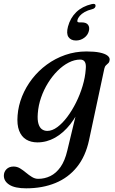

<svg xmlns="http://www.w3.org/2000/svg" viewBox="-64 -740 605 1012"><path d="M405.3 -1.2Q387 84 341.5 140.4Q295.9 196.9 227.9 224.7Q159.9 252.6 74.1 252.6Q14.9 252.6 -14.4 234Q-43.7 215.5 -43.7 185.8Q-43.7 165.8 -29.8 151.8Q-15.9 137.8 7.7 137.8Q25.9 137.8 41.9 147.5Q57.9 157.3 73.2 170.2Q88.5 183.1 104.4 192.8Q120.2 202.6 137.5 202.6Q171.2 202.6 201.3 188Q231.4 173.4 254.7 140.8Q277.9 108.1 290.6 54L354.2 -210.8L370.2 -200.1Q344.5 -133.9 307.6 -86.6Q270.7 -39.3 226.4 -14.4Q182.1 10.5 133.4 10.5Q98.9 10.5 73.9 -4.6Q48.9 -19.8 36.8 -51.3Q24.7 -82.7 28.7 -131.6Q32.6 -183 52.4 -232.2Q72.2 -281.3 105.3 -324.2Q138.5 -367 182.8 -399.5Q227.1 -432 280 -450.4Q332.9 -468.8 392 -468.8Q433.8 -468.8 461.4 -463.1Q488.9 -457.3 502.1 -447.2Q515.2 -437.1 514 -424.6Q513 -413.2 507.1 -407.4Q501.2 -401.7 494.8 -395.8Q488.4 -389.9 485.9 -378.3ZM135.2 -142.2Q132.5 -107.3 138.8 -87.2Q145 -67 157.3 -58.5Q169.6 -50 185.4 -50Q210.9 -50 237.8 -69.8Q264.7 -89.5 290.2 -123.3Q315.7 -157.1 336.7 -199.2Q357.8 -241.3 371.4 -286.9Q385.1 -332.5 387.9 -374.9Q390.7 -401.6 383.2 -413.8Q375.8 -426 358.7 -426Q328.9 -426 298.3 -410.4Q267.7 -394.8 239.8 -367.1Q211.9 -339.4 189.4 -303.2Q166.8 -267.1 152.6 -226Q138.3 -184.9 135.2 -142.2ZM366.4 -622Q391.1 -622 400.3 -609Q409.5 -596 404.3 -576.2Q398.8 -554.4 379.5 -540.5Q360.1 -526.5 336.6 -526.5Q309.5 -526.5 297 -544.7Q284.5 -562.9 294.3 -599.8Q306.6 -645.8 338.1 -676.2Q369.6 -706.6 419.2 -718.3Q429.8 -720.8 434.8 -718.5Q439.8 -716.2 439.7 -709.7Q439.8 -703.9 435.4 -698.8Q430.9 -693.7 421.5 -691.5Q398.3 -685.9 381.9 -676.5Q365.5 -667.1 356.2 -656.1Q346.8 -645 344.2 -633.7Q340.7 -622 353.5 -622Z"/></svg>

Font: Fraunces
Style: Italic
Weight: 900
Italic angle: -16°
Version: Version 1.000;[0bf87f6ff]